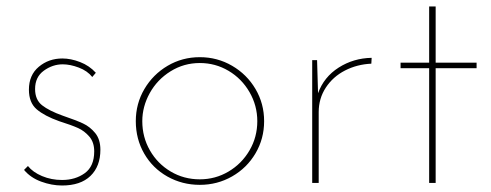

<svg xmlns="http://www.w3.org/2000/svg" viewBox="-20 -563 1512 591"><path d="M54 -40 66 -52Q81 -33 109.5 -21Q138 -9 171 -9Q212 -9 241 -30Q270 -51 270 -97Q270 -125 255 -142.5Q240 -160 220 -169Q200 -178 162 -190Q117 -206 93 -226.5Q69 -247 69 -287Q69 -332 99.5 -357.5Q130 -383 172 -383Q198 -383 226.5 -372Q255 -361 275 -339L264 -326Q249 -345 222.5 -355Q196 -365 173 -365Q142 -365 115 -345.5Q88 -326 88 -289Q88 -256 109.5 -239Q131 -222 173 -207Q214 -193 235.5 -183Q257 -173 273 -153.5Q289 -134 289 -102Q289 -51 258.5 -21.5Q228 8 171 8Q139 8 106.5 -4Q74 -16 54 -40Z M595 -387Q649 -387 694.5 -360.5Q740 -334 766.5 -289Q793 -244 793 -190Q793 -136 766.5 -91Q740 -46 694.5 -20Q649 6 595 6Q541 6 495.5 -19.5Q450 -45 424 -90Q398 -135 398 -190Q398 -244 424.5 -289Q451 -334 496 -360.5Q541 -387 595 -387ZM595 -11Q643 -11 683.5 -35Q724 -59 748 -100Q772 -141 772 -190Q772 -238 748 -279.5Q724 -321 683.5 -345Q643 -369 595 -369Q546 -369 505 -343.5Q464 -318 441 -276.5Q418 -235 418 -190Q418 -141 441.5 -100Q465 -59 505.5 -35Q546 -11 595 -11Z M1124 -385 1123 -367Q1079 -365 1042 -346Q1005 -327 983 -293.5Q961 -260 961 -218V0H941V-378H956L959 -276Q977 -326 1022.5 -355Q1068 -384 1124 -385Z M1321 -543V-370H1447V-353H1321V0H1301V-353H1213V-370H1301V-543Z"/></svg>

Font: Josefin Sans Thin
Style: Regular
Weight: 250
Designer: Santiago Orozco
Foundry: Typemade
Version: Version 2.000